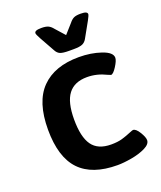

<svg xmlns="http://www.w3.org/2000/svg" viewBox="-135 -805 755 898"><g transform="rotate(-20 242.5 -355.5)"><path d="M45 -260Q45 -398 110 -464Q175 -530 296 -530Q356 -530 406 -513Q456 -496 456 -469Q456 -455 438.5 -427.5Q421 -400 410 -400Q409 -400 395 -406Q349 -429 300 -429Q237 -429 206.5 -389Q176 -349 176 -263Q176 -176 205 -135Q234 -94 300 -94Q332 -94 354.5 -100.5Q377 -107 403 -118Q415 -123 418 -123Q432 -123 448 -97Q464 -71 464 -56Q464 -36 434.5 -21.5Q405 -7 365 0Q325 7 295 7Q169 7 107 -58Q45 -123 45 -260ZM199 -599 156 -676Q144 -698 144 -704Q144 -711 152 -714.5Q160 -718 178 -718Q200 -718 212 -712.5Q224 -707 235 -693L276 -647L317 -693Q328 -707 339.5 -712.5Q351 -718 373 -718Q391 -718 399 -714.5Q407 -711 407 -704Q407 -698 395 -676L352 -599Q344 -585 330.5 -579Q317 -573 287 -573H264Q233 -573 220 -578.5Q207 -584 199 -599Z"/></g></svg>

Font: Asap-SemiBold
Style: Regular
Weight: 600
Designer: Pablo Cosgaya
Foundry: Omnibus-Type
Version: Version 2.000; ttfautohint (v1.8)